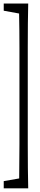

<svg xmlns="http://www.w3.org/2000/svg" viewBox="-20 -991 226 1080"><path d="M138.7 68.4Q138.7 68.4 1 68.4V27.8L87.9 12.7Q89.4 -109.4 89.4 -178.7Q89.4 -178.7 89.4 -721.7Q89.4 -785.6 88.9 -817.1Q88.4 -848.6 87.4 -915Q87.4 -915 1 -930.7V-971.2H138.7Q136.2 -869.1 136.2 -723.6Q136.2 -723.6 136.2 -180.7Q136.2 -34.2 138.7 68.4Z"/></svg>

Font: Scarab Serif
Style: Light
Weight: 300
Designer: John Roberts
Foundry: Scarab
Version: 1.0